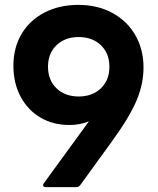

<svg xmlns="http://www.w3.org/2000/svg" viewBox="-20 -768 648 788"><path d="M168 0Q157 0 157 -8Q157 -12 160 -16L345 -270Q308 -255 265 -255Q198 -255 146 -285.5Q94 -316 64.5 -371.5Q35 -427 35 -498Q35 -572 68.5 -628.5Q102 -685 162.5 -716.5Q223 -748 302 -748Q380 -748 441 -715Q502 -682 535.5 -623.5Q569 -565 569 -491Q569 -423 540 -354.5Q511 -286 436 -183L309 -8Q303 0 293 0ZM429 -494Q429 -549 394 -582.5Q359 -616 303 -616Q247 -616 212 -582.5Q177 -549 177 -494Q177 -439 212 -405.5Q247 -372 303 -372Q359 -372 394 -405.5Q429 -439 429 -494Z"/></svg>

Font: LINE Seed Sans TH
Style: Bold
Weight: 700
Designer: Dalton Maag Ltd | Thai characters by Cadson Demak Co.,Ltd.
Foundry: Dalton Maag Ltd
Version: Version 1.002